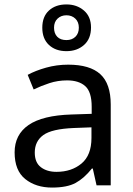

<svg xmlns="http://www.w3.org/2000/svg" viewBox="-20 -837 601 867"><path d="M288 -545Q386 -545 433 -502Q480 -459 480 -365V0H416L399 -76H395Q360 -32 321.5 -11Q283 10 215 10Q142 10 94 -28.5Q46 -67 46 -149Q46 -229 109 -272.5Q172 -316 303 -320L394 -323V-355Q394 -422 365 -448Q336 -474 283 -474Q241 -474 203 -461.5Q165 -449 132 -433L105 -499Q140 -518 188 -531.5Q236 -545 288 -545ZM314 -259Q214 -255 175.5 -227Q137 -199 137 -148Q137 -103 164.5 -82Q192 -61 235 -61Q303 -61 348 -98.5Q393 -136 393 -214V-262ZM280 -606Q231 -606 201 -634Q171 -662 171 -712Q171 -762 201 -789.5Q231 -817 280 -817Q327 -817 359 -789.5Q391 -762 391 -713Q391 -662 359.5 -634Q328 -606 280 -606ZM280 -656Q305 -656 320.5 -671Q336 -686 336 -712Q336 -738 320 -753Q304 -768 280 -768Q256 -768 240 -753Q224 -738 224 -712Q224 -686 238.5 -671Q253 -656 280 -656Z"/></svg>

Font: Noto Sans Glagolitic
Style: Regular
Weight: 400
Designer: Monotype Design Team
Foundry: Monotype Imaging Inc.
Version: Version 2.004; ttfautohint (v1.8.4.7-5d5b)